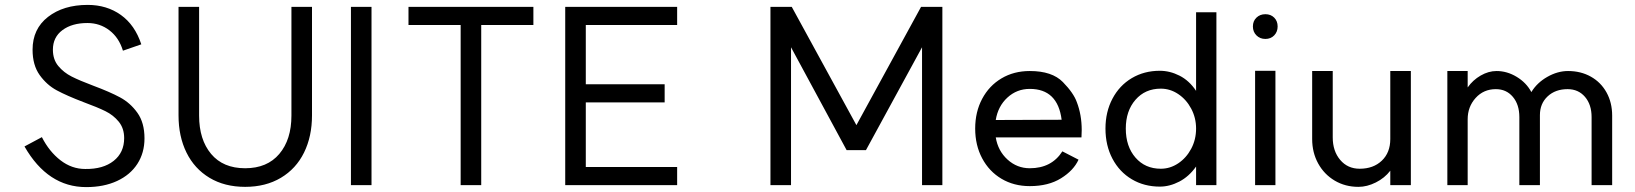

<svg xmlns="http://www.w3.org/2000/svg" viewBox="-20 -753 6677 784"><path d="M328 -63Q401 -62 444 -96Q487 -130 487 -189Q487 -229 465 -256Q443 -283 410.5 -299Q378 -315 321 -336Q253 -362 212 -384Q171 -406 142 -446.5Q113 -487 113 -550Q113 -635 176 -684Q239 -733 338 -733Q416 -733 473.5 -692Q531 -651 557 -572L482 -546Q466 -599 427 -629Q388 -659 337 -659Q274 -659 235 -630Q196 -601 196 -550Q196 -510 218 -483.5Q240 -457 272.5 -440.5Q305 -424 361 -403Q428 -378 470 -355.5Q512 -333 541 -292.5Q570 -252 570 -188Q570 -129 541 -84Q512 -39 458 -14Q404 11 332 11Q175 11 80 -155L151 -193Q181 -134 227 -98.5Q273 -63 328 -63Z M709 -282V-725H793V-281Q793 -183 842 -124.5Q891 -66 981 -66Q1071 -66 1120.5 -124.5Q1170 -183 1170 -281V-725H1254V-282Q1254 -196 1221.5 -130Q1189 -64 1127 -27Q1065 10 981 10Q897 10 835.5 -27Q774 -64 741.5 -130Q709 -196 709 -282Z M1497 -725V3H1413V-725Z M2158 -651H1945V3H1861V-651H1648V-725H2158Z M2745 -651H2372V-409H2694V-335H2372V-71H2745V3H2288V-725H2745Z M3210 -560V3H3126V-725H3213L3477 -242L3741 -725H3828V3H3745V-560L3516 -140H3437Z M3962 -228Q3962 -296 3990.5 -349.5Q4019 -403 4069.5 -433Q4120 -463 4185 -463Q4276 -463 4320 -418Q4364 -373 4377 -336Q4397 -284 4397 -222L4396 -192H4046Q4055 -137 4094 -101.5Q4133 -66 4185 -66Q4274 -66 4318 -135L4384 -101Q4364 -57 4312.5 -25Q4261 7 4185 7Q4120 7 4069.5 -23Q4019 -53 3990.5 -106.5Q3962 -160 3962 -228ZM4185 -390Q4132 -390 4093.5 -354.5Q4055 -319 4046 -263L4315 -264Q4299 -390 4185 -390Z M4494 -228Q4494 -296 4522.5 -350Q4551 -404 4601.5 -434Q4652 -464 4716 -464Q4757 -464 4796.5 -444Q4836 -424 4864 -382V-703H4947V3H4864V-73Q4835 -32 4795.5 -11.5Q4756 9 4716 9Q4652 9 4601.5 -21Q4551 -51 4522.5 -105Q4494 -159 4494 -228ZM4864 -228Q4864 -272 4844 -309.5Q4824 -347 4791 -369Q4758 -391 4720 -391Q4656 -391 4616.5 -345.5Q4577 -300 4577 -228Q4577 -155 4616.5 -109.5Q4656 -64 4720 -64Q4758 -64 4791 -86Q4824 -108 4844 -145.5Q4864 -183 4864 -228Z M5188 -464V3H5105V-464ZM5197 -645Q5197 -623 5183 -608.5Q5169 -594 5147 -594Q5125 -594 5110.5 -608.5Q5096 -623 5096 -645Q5096 -667 5110.5 -681Q5125 -695 5147 -695Q5169 -695 5183 -681Q5197 -667 5197 -645Z M5532 -64Q5588 -64 5622.5 -97Q5657 -130 5657 -185V-463H5741V3H5657V-56Q5634 -26 5598 -8Q5562 10 5527 10Q5473 10 5430 -15.5Q5387 -41 5362.5 -85.5Q5338 -130 5338 -185V-463H5422V-192Q5422 -136 5452.5 -100Q5483 -64 5532 -64Z M6381 -389Q6331 -389 6299.5 -359.5Q6268 -330 6268 -283V3H6184V-275Q6184 -326 6157.5 -357.5Q6131 -389 6088 -389Q6038 -389 6005.5 -353Q5973 -317 5973 -266V3H5890V-463H5973V-396Q5994 -426 6026 -444.5Q6058 -463 6091 -463Q6134 -463 6173.5 -439Q6213 -415 6233 -377Q6256 -415 6298 -439Q6340 -463 6383 -463Q6435 -463 6476 -440Q6517 -417 6540 -375.5Q6563 -334 6563 -281V3H6479V-275Q6479 -326 6452 -357.5Q6425 -389 6381 -389Z"/></svg>

Font: SUITE Medium
Style: Regular
Weight: 500
Designer: Sun
Foundry: Sun
Version: Version 2.040